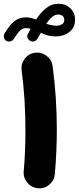

<svg xmlns="http://www.w3.org/2000/svg" viewBox="-62 -925 422 1028"><path d="M251.5 -904.8Q288.6 -904.8 314.2 -881.1Q339.8 -857.4 339.8 -820.3Q339.8 -775.9 308.6 -752.9Q277.3 -730 236.8 -730Q211.9 -730 192.4 -735.8Q172.9 -741.7 156.2 -749.5Q152.3 -742.7 148.4 -735.4Q144.5 -728 140.6 -720.7Q135.7 -711.4 126.2 -705.8Q116.7 -700.2 104.5 -704.1Q94.2 -707.5 87.4 -718.8Q80.6 -730 86.9 -742.2Q90.8 -749.5 94.5 -756.8Q98.1 -764.2 102.1 -771Q88.9 -774.4 76.2 -774.4Q55.2 -774.4 39.1 -754.6Q22.9 -734.9 11.2 -715.8Q5.4 -706.5 -6.6 -703.4Q-18.6 -700.2 -29.3 -707Q-38.6 -713.4 -41 -724.4Q-43.5 -735.4 -37.6 -746.1Q-26.4 -764.2 -11.5 -784.2Q3.4 -804.2 24.9 -818.1Q46.4 -832 76.2 -832Q90.8 -832 104.5 -828.9Q118.2 -825.7 130.9 -820.3Q154.8 -856.4 184.1 -880.6Q213.4 -904.8 251.5 -904.8ZM249.5 -847.2Q232.4 -847.2 216.6 -833.7Q200.7 -820.3 185.5 -797.9Q198.2 -793.5 212.2 -790.5Q226.1 -787.6 241.2 -787.6Q255.4 -787.6 268.8 -794.4Q282.2 -801.3 282.2 -819.3Q282.2 -832.5 272.9 -839.8Q263.7 -847.2 249.5 -847.2ZM53.7 -548.3Q49.3 -582.5 70.3 -610.4Q91.3 -638.2 125.5 -642.6Q159.7 -647 187.5 -626Q215.3 -605 219.7 -570.8Q231 -487.3 236.6 -401.9Q242.2 -316.4 242.2 -231.9Q242.2 -175.8 239.7 -117.2Q237.3 -58.6 231.9 6.3Q229 40.5 202.6 63.2Q176.3 85.9 141.6 83Q107.4 80.1 84.7 53.5Q62 26.9 64.9 -7.3Q69.8 -61.5 72 -116.9Q74.2 -172.4 74.2 -228.5Q74.2 -397 53.7 -548.3Z"/></svg>

Font: Mikhak-DS1-FD Black
Style: Regular
Weight: 900
Designer: Amin Abedi
Version: Version 3.2